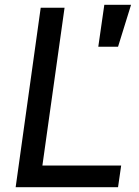

<svg xmlns="http://www.w3.org/2000/svg" viewBox="-20 -777 576 797"><path d="M45 0H470L483 -90H156L248 -745H149ZM388 -583H470L524 -757H413Z"/></svg>

Font: Mluvka Medium
Style: Italic
Weight: 500
Italic angle: -8°
Designer: Modified by Jiří Krblich, Original typeface by Gumpita Rahayu
Foundry: Gumpita Rahayu & Jiří Krblich
Version: Version 2.000;Glyphs 3.1.1 (3134)